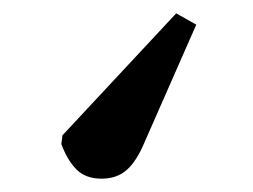

<svg xmlns="http://www.w3.org/2000/svg" viewBox="-20 -91 380 288"><path d="M244.3 -71 274.4 -54 196.1 124Q184.7 151 170 164Q155.3 177 132.3 177Q108.3 177 94.5 163Q80.8 149 72 125L73.7 112Z"/></svg>

Font: Literata 36pt
Style: Bold Italic
Weight: 700
Italic angle: -2°
Designer: Latin by Veronika Burian and Jose Scaglione. Greek by Irene Vlachou. Cyrillic by Vera Evstafieva
Foundry: TypeTogether
Version: Version 3.002